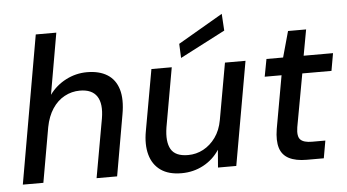

<svg xmlns="http://www.w3.org/2000/svg" viewBox="-51 -830 1682 931"><g transform="rotate(-5 789.5 -364.5)"><path d="M25 0 151 -720H251L199 -422Q231 -466 279.5 -491Q328 -516 382 -516Q442 -516 481 -491.5Q520 -467 534.5 -418.5Q549 -370 536 -297L484 0H384L435 -286Q447 -357 423 -393.5Q399 -430 340 -430Q300 -430 265 -411Q230 -392 206 -355.5Q182 -319 172 -267L125 0Z M797 12Q734 12 695.5 -15.5Q657 -43 643.5 -92.5Q630 -142 642 -207L695 -504H794L743 -216Q732 -147 753 -110Q774 -73 836 -73Q876 -73 910.5 -91.5Q945 -110 970 -144.5Q995 -179 1004 -229L1053 -504H1153L1064 0H975L982 -86Q952 -40 903.5 -14Q855 12 797 12ZM843 -545 840 -614 1058 -741 1063 -659Z M1407 0Q1354 0 1321 -17Q1288 -34 1277 -69.5Q1266 -105 1275 -161L1321 -419H1239L1255 -504H1336L1371 -630H1459L1436 -504H1579L1564 -419H1422L1375 -161Q1368 -117 1384 -101Q1400 -85 1440 -85H1505L1490 0Z"/></g></svg>

Font: DM Sans Medium
Style: Italic
Weight: 500
Italic angle: -10°
Designer: Colophon Foundry, Jonny Pinhorn
Foundry: Colophon Foundry
Version: Version 4.004;gftools[0.9.30]